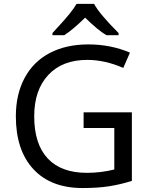

<svg xmlns="http://www.w3.org/2000/svg" viewBox="-20 -951 768 981"><path d="M407.2 -377H653.8V-26.9Q597.2 -8.8 538.6 0.5Q480 9.8 402.8 9.8Q239.7 9.8 150.4 -86.9Q61 -183.6 61 -356.9Q61 -468.8 105.5 -552.2Q149.9 -635.7 233.6 -679.9Q317.4 -724.1 431.2 -724.1Q545.4 -724.1 644 -682.1L609.9 -604Q515.6 -645 425.8 -645Q298.3 -645 226.6 -567.9Q154.8 -490.7 154.8 -356.9Q154.8 -215.3 223.6 -141.6Q292.5 -67.9 423.8 -67.9Q495.6 -67.9 564 -85V-296.9H407.2ZM248 -782.2Q309.1 -847.7 334.2 -878.9Q359.4 -910.2 371.1 -931.2H460.9Q486.3 -881.8 585.9 -782.2V-771H523.9Q480 -796.9 415 -860.8Q351.1 -798.3 308.1 -771H248Z"/></svg>

Font: NotoPenekeko
Style: Regular
Weight: 400
Designer: Monotype Design team
Foundry: Monotype Imaging Inc.
Version: Version 1.04